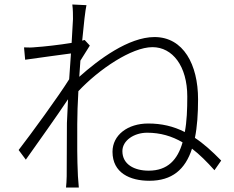

<svg xmlns="http://www.w3.org/2000/svg" viewBox="-20 -804 1040 855"><path d="M305 -719 299 -613C244 -604 173 -596 139 -594C122 -592 105 -592 87 -593L92 -538C159 -548 254 -560 296 -566L288 -451C242 -377 118 -207 63 -136L95 -93C153 -175 231 -284 283 -362L278 -256C278 -156 277 -115 277 -19C277 -3 275 21 274 31H331C330 15 328 -3 327 -20C323 -107 324 -154 324 -251C324 -294 326 -345 329 -398C420 -495 566 -594 659 -594C748 -594 814 -510 814 -374C814 -317 812 -263 803 -216C752 -242 699 -254 640 -254C549 -254 481 -203 481 -128C481 -34 559 1 645 1C746 1 805 -49 835 -142C869 -116 901 -84 935 -46L965 -89C924 -131 886 -165 848 -190C858 -239 862 -297 862 -362C862 -516 797 -639 668 -639C553 -639 419 -539 333 -462L338 -534L380 -601L357 -626L346 -623C353 -698 360 -759 365 -781L302 -784C305 -762 305 -738 305 -719ZM793 -170C771 -93 727 -44 642 -44C578 -44 525 -72 525 -131C525 -179 578 -213 635 -213C694 -213 745 -198 793 -170Z"/></svg>

Font: Noto Sans KR Light
Style: Regular
Weight: 300
Designer: Ryoko NISHIZUKA 西塚涼子 (kana, bopomofo & ideographs); Paul D. Hunt (Latin, Greek & Cyrillic); Sandoll Communications 산돌커뮤니
Foundry: Adobe
Version: Version 2.004;hotconv 1.0.118;makeotfexe 2.5.65603